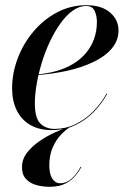

<svg xmlns="http://www.w3.org/2000/svg" viewBox="-20 -490 507 738"><path d="M179 10Q129 10 95 -10.5Q61 -31 43.8 -67Q26.5 -103 26.5 -150Q26.5 -208.5 48 -265.5Q69.5 -322.5 108.5 -368.8Q147.5 -415 199.5 -442.5Q251.5 -470 312 -470Q370.5 -470 403 -442Q435.5 -414 435.5 -373Q435.5 -333.5 409 -302.8Q382.5 -272 337 -250.8Q291.5 -229.5 234.8 -217.2Q178 -205 116.5 -201V-203.5Q159.5 -206.5 196 -216.8Q232.5 -227 261.2 -244.5Q290 -262 310.2 -286Q330.5 -310 341.5 -340.2Q352.5 -370.5 352.5 -406Q352.5 -429 343.8 -448Q335 -467 311 -467Q284.5 -467 259.5 -449Q234.5 -431 212.5 -400.2Q190.5 -369.5 172.2 -331Q154 -292.5 141 -250.2Q128 -208 121 -167.5Q114 -127 114 -93Q114 -36 135.2 -15.2Q156.5 5.5 189.5 5.5Q232 5.5 269.2 -12.2Q306.5 -30 337 -60.5Q367.5 -91 389.5 -130L392 -129Q371.5 -92 340.8 -60.2Q310 -28.5 269.8 -9.2Q229.5 10 179 10ZM170.5 228Q143.5 228 119.5 221.2Q95.5 214.5 80 198Q64.5 181.5 64.5 152.5Q64.5 122.5 83.5 97.5Q102.5 72.5 131.8 52.5Q161 32.5 192.2 18.5Q223.5 4.5 248.5 -3.5L249.5 -1.5Q234 7.5 215.2 26.8Q196.5 46 183 75.8Q169.5 105.5 169.5 145.5Q169.5 179.5 181.2 197Q193 214.5 210.5 214.5Q230 214.5 245.5 204Q261 193.5 272.2 178.8Q283.5 164 290 151L292.5 152.5Q285 166.5 271 184.2Q257 202 232.5 215Q208 228 170.5 228Z"/></svg>

Font: Bodoni Moda 72pt Medium
Style: Italic
Weight: 500
Italic angle: -13°
Designer: Owen Earl
Foundry: indestructible type
Version: Version 2.004